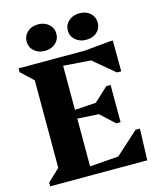

<svg xmlns="http://www.w3.org/2000/svg" viewBox="-130 -993 897 1085"><g transform="rotate(-15 318.0 -451.0)"><path d="M27 0V-22L98 -89V-601L27 -668V-690H274V0ZM224 0V-47L561 -72V0ZM423 0V-46L576 -184H601L595 0ZM476 -318 222 -333V-378L476 -394ZM480 -247 385 -335V-377L480 -465H505V-247ZM561 -618 224 -643V-690H561ZM558 -524 415 -644V-690L563 -704H582L583 -524ZM197 -747Q159 -747 134.5 -769Q110 -791 110 -824Q110 -858 134.5 -880Q159 -902 197 -902Q235 -902 259.5 -880Q284 -858 284 -824Q284 -791 259.5 -769Q235 -747 197 -747ZM439 -747Q401 -747 376 -769Q351 -791 351 -824Q351 -858 376 -880Q401 -902 439 -902Q478 -902 502 -880Q526 -858 526 -824Q526 -791 502 -769Q478 -747 439 -747Z"/></g></svg>

Font: Platypi Light
Style: Bold
Weight: 700
Version: Version 1.200